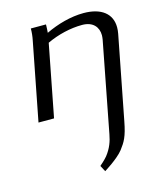

<svg xmlns="http://www.w3.org/2000/svg" viewBox="-113 -531 761 918"><g transform="rotate(-15 267.0 -71.5)"><path d="M45 0H122L191 -356C246 -382 309 -397 367 -397C421 -397 446 -365 446 -325C446 -318 445 -311 444 -304L368 90C365 108 361 125 358 142C352 175 341 207 315 240C302 256 277 277 277 277L293 307C293 307 362 265 390 229C415 196 429 174 443 100L523 -312C525 -323 526 -333 526 -343C526 -410 476 -450 388 -450C325 -450 257 -431 199 -403C200 -417 201 -430 201 -444H126C126 -425 124 -405 120 -386Z"/></g></svg>

Font: KpSans
Style: Italic
Weight: 400
Italic angle: -11°
Version: Version 0.66